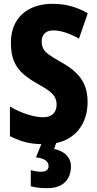

<svg xmlns="http://www.w3.org/2000/svg" viewBox="-20 -744 506 1004"><path d="M438 -211Q438 -147 412 -97Q386 -47 335.5 -18.5Q285 10 212 10Q177 10 147 6Q117 2 89.5 -7.5Q62 -17 32 -32V-187Q76 -161 122.5 -146Q169 -131 206 -131Q230 -131 245.5 -139.5Q261 -148 268.5 -163Q276 -178 276 -197Q276 -217 268 -233.5Q260 -250 239 -266.5Q218 -283 178 -305Q135 -329 103 -356Q71 -383 54 -422Q37 -461 37 -519Q37 -583 63 -628.5Q89 -674 138.5 -699Q188 -724 256 -724Q306 -724 351.5 -711.5Q397 -699 439 -675L393 -542Q356 -563 322 -574Q288 -585 259 -585Q238 -585 224.5 -577.5Q211 -570 204.5 -557Q198 -544 198 -527Q198 -505 206.5 -489Q215 -473 237.5 -457Q260 -441 303 -417Q348 -392 378 -363Q408 -334 423 -297.5Q438 -261 438 -211ZM351 126Q351 161 336.5 187Q322 213 294.5 226.5Q267 240 227 240Q201 240 179.5 237.5Q158 235 141 230V146Q156 150 169.5 152Q183 154 195 154Q214 154 224 146.5Q234 139 234 123Q234 105 217 93.5Q200 82 168 79L200 0H275L263 35Q288 40 307.5 51.5Q327 63 339 82Q351 101 351 126Z"/></svg>

Font: Noto Sans Display Condensed ExtraBold
Style: Regular
Weight: 800
Width: 3
Designer: Monotype Design Team
Foundry: Monotype Imaging Inc.
Version: Version 2.003